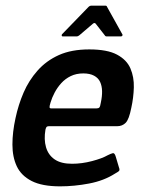

<svg xmlns="http://www.w3.org/2000/svg" viewBox="-20 -655 511 680"><path d="M35 -237Q45 -284 63.5 -327Q82 -370 113 -405Q144 -440 188.5 -460Q233 -480 296 -480Q360 -480 394.5 -461.5Q429 -443 442 -412.5Q455 -382 454 -345.5Q453 -309 445 -273Q437 -232 425 -220Q413 -208 395 -208H153Q148 -208 145.5 -206Q143 -204 141 -196Q135 -161 143 -133.5Q151 -106 173.5 -90.5Q196 -75 235 -75Q270 -75 306 -84.5Q342 -94 361 -105Q373 -111 379.5 -112.5Q386 -114 390 -100L401 -63Q405 -53 401.5 -49.5Q398 -46 387 -40Q348 -15 295.5 -5Q243 5 193 5Q129 5 92 -14Q55 -33 39.5 -66Q24 -99 24 -143Q24 -187 35 -237ZM337 -291Q342 -314 341.5 -332.5Q341 -351 334.5 -365Q328 -379 313 -387Q298 -395 275 -395Q250 -395 230.5 -385.5Q211 -376 197 -360.5Q183 -345 173.5 -327Q164 -309 159 -292Q155 -279 155.5 -275Q156 -271 162 -271Q201 -271 241 -271Q281 -271 321 -271Q329 -271 332 -274.5Q335 -278 337 -291ZM202 -526Q199 -526 198.5 -529Q198 -532 200 -534L294 -631Q298 -635 303 -635H353Q358 -635 359 -631L413 -534Q415 -532 413.5 -529Q412 -526 408 -526H358Q353 -526 351 -530L319 -571Q315 -576 309 -571L261 -530Q256 -526 252 -526Z"/></svg>

Font: Glory Thin SemiBold
Style: Italic
Weight: 600
Italic angle: -12°
Version: Version 1.011